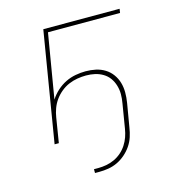

<svg xmlns="http://www.w3.org/2000/svg" viewBox="-104 -610 808 875"><g transform="rotate(-15 300.0 -173.0)"><path d="M258 174H237V156H258Q276 156 295.5 152.5Q315 149 333.5 140.5Q352 132 367.5 118.5Q383 105 394 88Q405 71 411.5 52.5Q418 34 421 15L440 -100Q444 -122 444 -143Q444 -164 438 -184Q432 -204 420.5 -220Q409 -236 391.5 -246.5Q374 -257 354 -261.5Q334 -266 312 -266Q292 -266 271 -262.5Q250 -259 230 -250.5Q210 -242 192.5 -227.5Q175 -213 162.5 -195.5Q150 -178 142.5 -157.5Q135 -137 132 -117L113 0H93L179 -520H539L536 -501H196L145 -197Q159 -219 178.5 -236.5Q198 -254 220.5 -265Q243 -276 267.5 -280.5Q292 -285 315 -285Q340 -285 363 -280Q386 -275 405.5 -263Q425 -251 438.5 -232.5Q452 -214 458.5 -192Q465 -170 465 -145.5Q465 -121 461 -97L442 15Q439 36 432 57.5Q425 79 412 98Q399 117 381 132.5Q363 148 342.5 157.5Q322 167 300.5 170.5Q279 174 258 174Z"/></g></svg>

Font: Iosevka Thin Extended
Style: Italic
Weight: 100
Width: 7
Italic angle: -9°
Monospace: yes
Designer: Belleve Invis
Foundry: Belleve Invis
Version: Version 32.5.0; ttfautohint (v1.8.4)